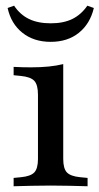

<svg xmlns="http://www.w3.org/2000/svg" viewBox="-20 -648 346 668"><path d="M112.1 -207.3V-318.5Q112.1 -353.2 99.2 -366.9Q86.3 -380.6 51.6 -383.9L27.4 -386.3V-415.3Q44.4 -414.5 58.1 -414.1Q71.8 -413.7 87.1 -413.7Q121 -413.7 149.2 -416.5Q177.4 -419.4 200 -425V-415.3V-207.3ZM156.5 -2.4Q119.4 -2.4 89.5 -1.6Q59.7 -0.8 27.4 0V-29L53.2 -31.5Q86.3 -34.7 99.2 -48Q112.1 -61.3 112.1 -95.2V-207.3H200V-95.2Q200 -61.3 212.9 -48Q225.8 -34.7 258.9 -31.5L284.7 -29V0Q252.4 -0.8 223 -1.6Q193.5 -2.4 156.5 -2.4ZM156.5 -502.4Q97.6 -502.4 58.1 -533.9Q18.5 -565.3 6.5 -620.2L29 -628.2Q50 -596.8 81 -581.9Q112.1 -566.9 156.5 -566.9Q200.8 -566.9 231.5 -581.9Q262.1 -596.8 283.9 -628.2L306.5 -620.2Q293.5 -565.3 254.4 -533.9Q215.3 -502.4 156.5 -502.4Z"/></svg>

Font: Playfair 5pt SemiExpanded Light Medium
Style: Regular
Weight: 500
Version: Version 2.203